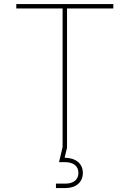

<svg xmlns="http://www.w3.org/2000/svg" viewBox="-20 -748 656 972"><path d="M62.5 -705.1H296.9V-2.9L278.8 72.8H307.6C353.5 72.8 377 94.2 377 127.4C377 161.1 352.5 181.6 311 181.6H263.2V204.1H311C365.2 204.1 399.4 174.3 399.4 127.4C399.4 80.6 365.2 51.8 307.1 50.3L319.3 0V-705.1H553.7V-727.5H62.5Z"/></svg>

Font: Raveo Thin
Style: Regular
Weight: 100
Designer: Jakub Foglar, Rasmus Andersson (Inter)
Foundry: Jakubfoglar.com
Version: Version 1.100;Glyphs 3.2.3 (3260)